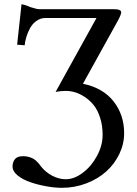

<svg xmlns="http://www.w3.org/2000/svg" viewBox="-20 -689 656 919"><path d="M524.9 -645Q560.1 -645 560.1 -629.9Q560.1 -619.1 543 -587.9L377 -288.1Q473.6 -268.1 523.9 -203.4Q574.2 -138.7 574.2 -51.8Q574.2 0 551.3 47.9Q528.3 95.7 489 131.3Q449.7 167 393.8 188.5Q337.9 210 275.9 210Q243.7 210 204.1 203.1Q164.6 196.3 127.4 183.8Q90.3 171.4 65.2 151.4Q40 131.3 40 107.9Q40 88.9 49.8 75Q59.6 61 81.1 59.1Q95.7 57.6 108.9 60.1Q141.6 65.9 160.2 87.9Q168 95.7 174.8 106Q197.3 134.8 229.5 151.9Q261.7 168.9 294.9 168.9Q335.4 168.9 376.7 137.7Q418 106.4 444.6 56.6Q471.2 6.8 471.2 -43Q471.2 -88.4 459.2 -125.5Q447.3 -162.6 428.5 -185.8Q409.7 -209 385.7 -224.9Q361.8 -240.7 339.1 -247.3Q316.4 -253.9 294.9 -253.9Q270 -253.9 246.1 -249L441.9 -603H196.8Q173.3 -602.5 154.1 -588.6Q134.8 -574.7 123.5 -553.7Q112.3 -532.7 106 -511.7Q99.6 -490.7 98.1 -472.2L62 -475.1L83 -668.9Q92.3 -667 99.4 -665Q106.4 -663.1 114.7 -659.4Q123 -655.8 126 -654.8Q156.2 -645 168 -645Z"/></svg>

Font: Common Serif Medium
Style: Regular
Weight: 500
Designer: Philipp H. Poll, Khaled Hosny
Foundry: Stefan Peev, Context Ltd.
Version: Version 1.026